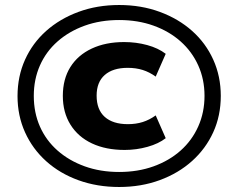

<svg xmlns="http://www.w3.org/2000/svg" viewBox="-20 -736 951 767"><path d="M456 11Q368 11 293.5 -16Q219 -43 164.5 -92Q110 -141 80 -207.5Q50 -274 50 -352Q50 -431 80 -497.5Q110 -564 164.5 -612.5Q219 -661 293.5 -688.5Q368 -716 456 -716Q544 -716 618.5 -688.5Q693 -661 747.5 -612.5Q802 -564 832 -497.5Q862 -431 862 -353Q862 -274 832 -208Q802 -142 747.5 -93Q693 -44 618.5 -16.5Q544 11 456 11ZM478 -137Q403 -137 347.5 -163Q292 -189 261.5 -238Q231 -287 231 -353Q231 -420 261 -468Q291 -516 346.5 -542Q402 -568 476 -568Q524 -568 568 -556Q612 -544 642 -521L602 -430Q577 -448 550 -456.5Q523 -465 490 -465Q431 -465 398.5 -436.5Q366 -408 366 -354Q366 -298 398.5 -269Q431 -240 491 -240Q523 -240 550 -248.5Q577 -257 602 -275L642 -184Q614 -162 569.5 -149.5Q525 -137 478 -137ZM456 -49Q531 -49 593.5 -71.5Q656 -94 701.5 -134.5Q747 -175 772 -231Q797 -287 797 -353Q797 -419 772 -474.5Q747 -530 701.5 -570.5Q656 -611 593.5 -633.5Q531 -656 456 -656Q381 -656 318.5 -633.5Q256 -611 210 -570.5Q164 -530 139.5 -474.5Q115 -419 115 -353Q115 -286 139.5 -230.5Q164 -175 210 -134.5Q256 -94 318.5 -71.5Q381 -49 456 -49Z"/></svg>

Font: Nunito Sans 10pt SemiExpanded ExtraBold
Style: Regular
Weight: 800
Width: 6
Designer: Vernon Adams
Foundry: Vernon Adams
Version: Version 3.101;gftools[0.9.27]